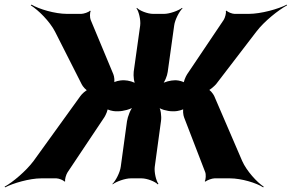

<svg xmlns="http://www.w3.org/2000/svg" viewBox="-83 -771 1261 830"><path d="M713 -263 804 -27C808 -18 807 6 802 12L806 14C811 8 834 0 844 0H911C961 0 1026 20 1055 39L1057 36C1028 17 983 -32 964 -75L843 -356C839 -365 824 -384 817 -384L816 -380C823 -380 844 -399 851 -407L1025 -634C1059 -679 1121 -728 1158 -748L1157 -751C1120 -732 1045 -711 992 -711H931C921 -711 900 -719 897 -725L893 -723C896 -717 890 -694 884 -685L726 -450C720 -441 709 -416 712 -410L716 -412C713 -418 688 -424 678 -424H673C656 -424 626 -417 616 -408L618 -405C628 -414 640 -443 642 -460L670 -661C673 -685 692 -722 706 -735L704 -737C689 -725 650 -711 626 -711H579C555 -711 520 -725 509 -737L507 -735C517 -722 526 -685 523 -661L495 -461C493 -443 496 -413 504 -404L508 -407C500 -416 471 -424 454 -424H447C437 -424 410 -419 406 -412L409 -410C414 -417 411 -441 407 -450L309 -685C305 -694 305 -716 309 -723L306 -725C301 -718 278 -711 268 -711H207C154 -711 85 -732 53 -751L50 -748C82 -728 132 -679 155 -634L270 -407C274 -398 290 -379 298 -379V-383C290 -383 270 -364 264 -355L62 -75C30 -32 -28 17 -63 36L-61 39C-27 21 45 0 95 0H161C171 0 192 8 195 14L199 12C196 6 203 -17 209 -26L368 -264C374 -273 385 -298 382 -304L377 -302C380 -296 406 -290 416 -290H429C449 -290 484 -299 497 -310L495 -313C482 -302 469 -267 466 -247L439 -50C436 -26 417 11 403 24L404 26C419 14 458 0 482 0H529C553 0 588 14 599 26L602 24C592 11 583 -26 586 -50L613 -248C616 -268 612 -302 602 -312L599 -310C607 -299 641 -290 661 -290H673C683 -290 709 -296 714 -302L711 -304C706 -298 709 -272 713 -263Z"/></svg>

Font: Asimov
Style: EdgeIt
Weight: 500
Designer: Google
Version: Version 2.000980: 2014